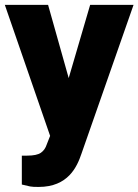

<svg xmlns="http://www.w3.org/2000/svg" viewBox="-22 -548 564 782"><path d="M-2.4 -528.3 182.1 5.4 168.5 40C163.6 55.2 155.8 66.4 144.5 74.2C133.3 82 114.7 85.9 88.4 85.9H66.9V203.6C82 207 93.3 210 100.6 211.4C107.9 212.9 119.1 213.4 135.3 213.4C255.4 213.4 291.5 131.8 309.6 78.6L522 -528.3H345.2L257.8 -230L173.8 -528.3Z"/></svg>

Font: Vazirmatn Black
Style: Regular
Weight: 900
Designer: Saber Rastikerdar
Foundry: Saber Rastikerdar
Version: Version 33.003